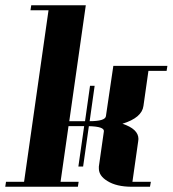

<svg xmlns="http://www.w3.org/2000/svg" viewBox="-20 -712 658 732"><path d="M0 0 2.9 -19H71.8L165 -672.9H96.2L99.1 -691.9H307.1L244.1 -250H304.2L323.2 -384.8H340.8L321.8 -250Q380.9 -250 383.8 -269L412.1 -460.9H618.2L615.2 -441.9H545.9L526.9 -308.1Q521 -263.2 446.8 -240.2Q507.8 -220.2 507.8 -182.1Q507.8 -180.7 507.3 -177.5Q506.8 -174.3 506.8 -172.9L484.9 -19H555.2L551.8 0H482.9Q423.8 0 389.2 -22Q356.9 -41.5 356.9 -69.8V-77.1L376 -210.9Q378.9 -229.5 318.8 -231L296.9 -77.1H278.8L300.8 -231H241.2L210.9 -19H279.8L276.9 0Z"/></svg>

Font: Hjet
Style: Italic
Weight: 400
Designer: T. Christopher White
Version: Version 1.2